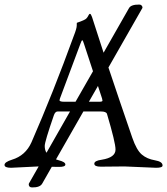

<svg xmlns="http://www.w3.org/2000/svg" viewBox="-22 -737 739 849"><path d="M241.2 -293.9Q241.2 -287.1 262.2 -287.1H312L389.2 -421.9L350.1 -541Q344.7 -559.1 341.8 -559.1Q338.9 -559.1 333 -542L243.2 -301.8Q241.2 -295.9 241.2 -293.9ZM30.8 -30.8Q90.8 -48.8 117.2 -107.9Q213.4 -328.1 304.2 -578.1Q317.4 -611.3 317.4 -624Q317.4 -636.7 317.9 -636.2Q354 -648.4 359.9 -655.3Q366.2 -662.1 369.1 -668.9Q372.1 -675.8 376 -675.8Q379.9 -675.8 384.8 -662.1Q408.7 -586.4 436 -503.9L547.9 -700.2Q556.6 -717.3 594.2 -716.8Q600.1 -716.8 604 -712.9Q607.9 -709 607.9 -704.1V-702.1L457.5 -438.5Q505.9 -293.5 563 -127.9Q582 -73.2 605 -53.7Q627.9 -34.2 662.6 -28.3Q697.3 -22.5 696.8 -4.9Q696.8 4.9 668 4.9L528.8 -1L423.8 0Q395 0 395 -13.2Q395 -26.4 428.2 -30.8Q489.3 -40.5 488.8 -76.2Q488.8 -106 451.2 -232.9Q448.2 -244.1 423.8 -244.1H346.7L225.6 -32.2Q231.4 -30.3 237.8 -28.3Q266.6 -21 267.1 -9.8Q267.1 1.5 237.8 1L207 0.5L165 74.2Q155.3 92.3 120.1 91.8Q105 91.8 105 77.1Q105 76.2 106 74.2L148.9 -1H147L26.9 4.9Q-2 4.9 -2 -7.8Q-2 -20.5 30.8 -30.8ZM417 -287.1Q431.2 -287.1 431.2 -292Q431.2 -293.9 429.2 -301.8L411.1 -356.9L371.1 -287.1ZM232.9 -244.1Q221.7 -244.1 215.8 -226.1Q175.8 -110.4 175.8 -91.8Q175.8 -73.2 183.6 -61.5L287.6 -244.1Z"/></svg>

Font: EBGaramond
Style: Regular
Weight: 400
Version: Version 000.012g